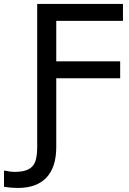

<svg xmlns="http://www.w3.org/2000/svg" viewBox="-115 -747 656 974"><path d="M508.8 -727.1H73.7V0C73.7 30.3 70.3 54.2 64 72.3C50.8 107.9 19.5 125 -41.5 125C-55.7 125 -71.3 123 -89.4 118.7H-94.7V200.7C-69.8 204.6 -46.4 206.5 -23.9 206.5C101.1 206.5 170.4 136.7 170.4 0V-350.1H494.6V-436H170.4V-641.1H508.8Z"/></svg>

Font: SG Kara Light
Style: Regular
Weight: 400
Designer: Damoon Khanjanzadeh
Version: Version 1.000